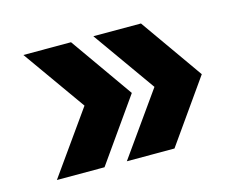

<svg xmlns="http://www.w3.org/2000/svg" viewBox="-68 -561 785 623"><g transform="rotate(-15 324.5 -250.0)"><path d="M288 -40 437 -250 288 -460H448L596 -250L448 -40ZM53 -40 202 -250 53 -460H213L361 -250L213 -40Z"/></g></svg>

Font: Atkinson Hyperlegible Next
Style: Bold
Weight: 700
Designer: Elliott Scott, Megan Eiswerth, Linus Boman, Theodore Petrosky, Letters from Sweden
Foundry: Applied Design Works, Letters from Sweden
Version: Version 2.001